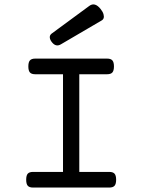

<svg xmlns="http://www.w3.org/2000/svg" viewBox="-20 -843 640 863"><path d="M263.2 -552.2V-30.8H336.4V-552.2ZM128.4 -70.3Q111.8 -70.3 104.7 -62.3Q97.7 -54.2 97.7 -35.2Q97.7 -16.1 104.7 -8.1Q111.8 0 128.4 0H471.2Q487.8 0 494.9 -8.1Q502 -16.1 502 -35.2Q502 -54.2 494.9 -62.3Q487.8 -70.3 471.2 -70.3ZM138.2 -579.6Q121.6 -579.6 114.5 -571.5Q107.4 -563.5 107.4 -544.4Q107.4 -525.4 114.5 -517.3Q121.6 -509.3 138.2 -509.3H461.4Q478 -509.3 485.1 -517.3Q492.2 -525.4 492.2 -544.4Q492.2 -563.5 485.1 -571.5Q478 -579.6 461.4 -579.6ZM211.4 -691.4Q202.6 -684.1 203.9 -673.3Q205.1 -662.6 215.3 -650.9Q232.4 -631.3 253.4 -643.6L436 -750.5Q443.4 -754.4 445.8 -761.5Q448.2 -768.6 445.1 -779.5Q441.9 -790.5 432.1 -802.7Q406.2 -835 381.3 -816.4Z"/></svg>

Font: Courier Prime Code
Style: Regular
Weight: 400
Designer: Alan Dague-Greene
Foundry: Quote-Unquote Apps
Version: Version 3.18